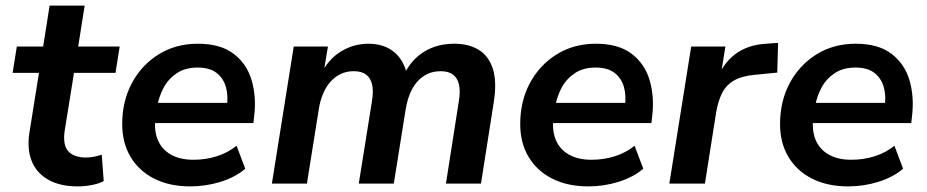

<svg xmlns="http://www.w3.org/2000/svg" viewBox="-20 -655 3309 685"><path d="M258 10Q193 10 151 -14.5Q109 -39 92.5 -82Q76 -125 85 -182L119 -395H25L40 -489H134L157 -635H282L259 -489H407L392 -395H244L211 -190Q203 -138 223.5 -115.5Q244 -93 287 -93Q302 -93 316 -96Q330 -99 343 -103L350 -9Q334 0 308 5Q282 10 258 10Z M659 10Q585 10 530.5 -17.5Q476 -45 446 -95Q416 -145 416 -212Q416 -294 450.5 -358.5Q485 -423 546 -461Q607 -499 686 -499Q766 -499 813 -463.5Q860 -428 877.5 -369.5Q895 -311 887 -242L884 -216H516L526 -288H806L789 -273Q795 -313 786 -344.5Q777 -376 752.5 -395Q728 -414 685 -414Q641 -414 611 -394Q581 -374 564 -342.5Q547 -311 541 -275L536 -244Q528 -195 541.5 -159.5Q555 -124 588 -104.5Q621 -85 670 -85Q714 -85 753.5 -97.5Q793 -110 824 -135L855 -53Q820 -23 767.5 -6.5Q715 10 659 10Z M950 0 1028 -489H1150L1133 -387H1123Q1151 -444 1196.5 -471.5Q1242 -499 1294 -499Q1350 -499 1386 -469.5Q1422 -440 1434 -382L1421 -388Q1447 -442 1493 -470.5Q1539 -499 1601 -499Q1652 -499 1687.5 -477.5Q1723 -456 1738 -410.5Q1753 -365 1742 -293L1696 0H1571L1617 -294Q1623 -330 1617.5 -353.5Q1612 -377 1596 -389Q1580 -401 1552 -401Q1519 -401 1493 -384.5Q1467 -368 1450.5 -337.5Q1434 -307 1427 -263L1385 0H1260L1307 -294Q1313 -330 1307.5 -353.5Q1302 -377 1286 -389Q1270 -401 1242 -401Q1217 -401 1196.5 -391.5Q1176 -382 1160 -364.5Q1144 -347 1133 -321.5Q1122 -296 1117 -263L1075 0Z M2079 10Q2005 10 1950.5 -17.5Q1896 -45 1866 -95Q1836 -145 1836 -212Q1836 -294 1870.5 -358.5Q1905 -423 1966 -461Q2027 -499 2106 -499Q2186 -499 2233 -463.5Q2280 -428 2297.5 -369.5Q2315 -311 2307 -242L2304 -216H1936L1946 -288H2226L2209 -273Q2215 -313 2206 -344.5Q2197 -376 2172.5 -395Q2148 -414 2105 -414Q2061 -414 2031 -394Q2001 -374 1984 -342.5Q1967 -311 1961 -275L1956 -244Q1948 -195 1961.5 -159.5Q1975 -124 2008 -104.5Q2041 -85 2090 -85Q2134 -85 2173.5 -97.5Q2213 -110 2244 -135L2275 -53Q2240 -23 2187.5 -6.5Q2135 10 2079 10Z M2368 0 2446 -489H2568L2549 -371H2539Q2557 -426 2601.5 -460.5Q2646 -495 2713 -499L2756 -502L2753 -396L2672 -388Q2627 -384 2599 -368Q2571 -352 2556.5 -323.5Q2542 -295 2535 -254L2495 0Z M3006 10Q2932 10 2877.5 -17.5Q2823 -45 2793 -95Q2763 -145 2763 -212Q2763 -294 2797.5 -358.5Q2832 -423 2893 -461Q2954 -499 3033 -499Q3113 -499 3160 -463.5Q3207 -428 3224.5 -369.5Q3242 -311 3234 -242L3231 -216H2863L2873 -288H3153L3136 -273Q3142 -313 3133 -344.5Q3124 -376 3099.5 -395Q3075 -414 3032 -414Q2988 -414 2958 -394Q2928 -374 2911 -342.5Q2894 -311 2888 -275L2883 -244Q2875 -195 2888.5 -159.5Q2902 -124 2935 -104.5Q2968 -85 3017 -85Q3061 -85 3100.5 -97.5Q3140 -110 3171 -135L3202 -53Q3167 -23 3114.5 -6.5Q3062 10 3006 10Z"/></svg>

Font: Nunito Sans 12pt ExtraLight 12pt
Style: Bold Italic
Weight: 700
Italic angle: -9°
Version: Version 3.101;gftools[0.9.27]